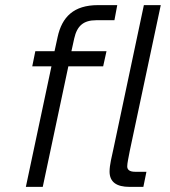

<svg xmlns="http://www.w3.org/2000/svg" viewBox="-20 -730 663 750"><path d="M81 0H147L247 -471H383L396 -530H259L270 -580C281 -629 306 -651 356 -651H427L438 -710H363C268 -710 222 -664 205 -585L193 -530H118L106 -471H181ZM486 0H540L552 -59H508C486 -59 477 -67 477 -80C477 -93 482 -114 487 -141L608 -710H542L423 -148C417 -120 408 -86 408 -60C408 -19 435 0 486 0Z"/></svg>

Font: Geist Light
Style: Italic
Weight: 300
Italic angle: -12°
Designer: Basement.studio, Andrés Briganti, Mateo Zaragoza
Foundry: Basement.studio, Vercel, Andrés Briganti, Guido Ferreyra, Mateo Zaragoza
Version: Version 1.500